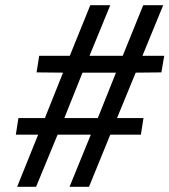

<svg xmlns="http://www.w3.org/2000/svg" viewBox="-20 -720 653 740"><path d="M121 -441 223 -440 153 -265H51L41 -201H127L46 0H119L202 -201H330L248 0H323L405 -201H523L533 -265H431L503 -440L602 -441L613 -505H529L609 -700H532L453 -505H325L405 -700H328L249 -505H131ZM228 -265 298 -440H427L357 -265Z"/></svg>

Font: Jost
Style: Italic
Weight: 400
Italic angle: -5°
Version: Version 3.710